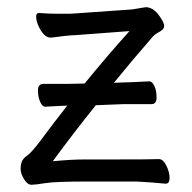

<svg xmlns="http://www.w3.org/2000/svg" viewBox="-20 -501 530 531"><path d="M166 -209H165L106 -206H105Q97 -206 91 -219.5Q85 -233 85 -251Q85 -269 100 -269H165L214 -270Q276 -346 338 -415L191 -404Q164 -403 122 -397H120Q101 -397 86 -430Q80 -444 80 -454.5Q80 -465 87 -465H89Q115 -463 136 -463H168Q180 -463 190 -464L346 -475L382 -481H386Q408 -479 426 -449Q434 -437 434 -428.5Q434 -420 421 -413Q408 -406 402 -399Q347 -336 295 -272L320 -273Q335 -273 392 -276H393Q401 -276 407 -263Q413 -250 413 -231.5Q413 -213 399 -213H321L245 -210Q183 -133 126 -55Q176 -60 214 -60H291Q403 -60 419 -61H420Q431 -61 440 -43Q449 -25 449 -9Q449 7 438 7Q397 3 357 1H222Q132 1 105 5.5Q78 10 67 10Q56 10 46.5 -5.5Q37 -21 37 -33.5Q37 -46 40.5 -54.5Q44 -63 55.5 -71Q67 -79 92 -112Q129 -162 166 -209Z"/></svg>

Font: QiushuiShotai
Style: Regular
Weight: 600
Designer: Fontworks Inc.
Foundry: Fontworks Inc.
Version: Version 1.250